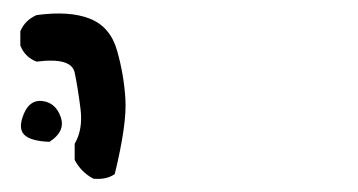

<svg xmlns="http://www.w3.org/2000/svg" viewBox="-20 -390 540 290"><path d="M121.1 -120.1Q102.5 -129.9 92.8 -148.4V-172.9Q105.5 -194.3 101.6 -225.6Q97.7 -256.8 92.8 -280.3Q87.9 -303.7 35.2 -296.9Q17.6 -303.7 10.7 -321.3V-342.8Q17.6 -359.4 35.2 -367.2Q85 -374 115.7 -361.8Q146.5 -349.6 156.7 -314Q167 -278.3 169.4 -240.7Q171.9 -203.1 153.3 -127Q140.6 -118.2 121.1 -120.1ZM54.7 -175.8Q26.4 -176.8 16.6 -186.5Q6.8 -196.3 16.1 -218.3Q25.4 -240.2 44.9 -237.3Q64.5 -234.4 71.8 -212.9Q79.1 -191.4 54.7 -175.8Z"/></svg>

Font: NaikaiFont
Style: Regular
Weight: 400
Version: Version 1.67